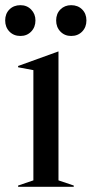

<svg xmlns="http://www.w3.org/2000/svg" viewBox="-55 -722 354 742"><path d="M15 -5 74 -25V-451L15 -462V-467L170 -523H171V-25L230 -5V0H15ZM162 -643Q162 -669 178.5 -685.5Q195 -702 220 -702Q246 -702 262.5 -685.5Q279 -669 279 -643Q279 -617 262.5 -600Q246 -583 220 -583Q195 -583 178.5 -600Q162 -617 162 -643ZM24 -702Q49 -702 65.5 -685Q82 -668 82 -643Q82 -617 65.5 -600Q49 -583 24 -583Q-2 -583 -18.5 -600Q-35 -617 -35 -643Q-35 -669 -18.5 -685.5Q-2 -702 24 -702Z"/></svg>

Font: Nyght Serif
Style: Regular
Weight: 400
Designer: Maksym Kobuzan
Version: Version 0.410;July 4, 2025;FontCreator 15.0.0.2958 64-bit